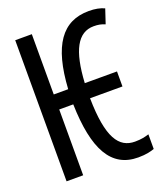

<svg xmlns="http://www.w3.org/2000/svg" viewBox="-136 -814 772 913"><g transform="rotate(-20 250.0 -357.5)"><path d="M406 10C447 10 472 3 488 -3V-77C469 -71 449 -66 417 -66C336 -66 289 -132 286 -333H450V-409H287C296 -571 338 -649 419 -649C441 -649 457 -646 476 -638L500 -710C479 -720 453 -725 422 -725C287 -725 216 -626 203 -409H130V-714H46V0H130V-333H201C207 -104 269 10 406 10Z"/></g></svg>

Font: Noto Sans Mono ExtraCondensed
Style: Regular
Weight: 400
Width: 2
Designer: Monotype Design Team
Foundry: Monotype Imaging Inc.
Version: Version 2.014